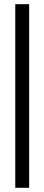

<svg xmlns="http://www.w3.org/2000/svg" viewBox="-20 -705 211 914"><path d="M118.7 189H52.7V-685.1H118.7Z"/></svg>

Font: Kawthoolei
Style: Regular
Weight: 400
Designer: Moe Zed
Foundry: Moe Zed
Version: Version 1.000;July 10, 2024;FontCreator 14.0.0.2901 32-bit